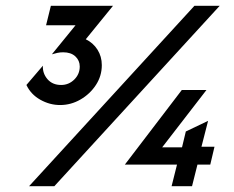

<svg xmlns="http://www.w3.org/2000/svg" viewBox="-20 -645 811 665"><path d="M188.2 -281.2Q152.1 -281.2 119.4 -299.7Q86.8 -318.1 71.5 -350.7L128.5 -417.4Q127.1 -391 144.4 -370.8Q161.8 -350.7 191.7 -350.7Q218.1 -350.7 237.2 -369.4Q256.2 -388.2 256.2 -414.6Q256.2 -435.4 241 -449.7Q225.7 -463.9 198.6 -463.9Q188.2 -463.9 178.5 -461.8Q168.8 -459.7 159.7 -456.9L241.7 -557.6H139.6L156.2 -625H371.5L277.1 -509Q302.8 -496.5 317.7 -472.9Q332.6 -449.3 332.6 -419.4Q332.6 -381.9 312.2 -350.7Q291.7 -319.4 258.7 -300.3Q225.7 -281.2 188.2 -281.2ZM80.6 0 653.5 -625H741L168.1 0ZM574.3 0 593.1 -75H412.5L609.7 -333.3H695.1L541.7 -134.7H610.4L623.6 -189.6L700.7 -226.4L677.8 -136.8H722.9L708.3 -75H663.9L645.1 0Z"/></svg>

Font: Afacad Medium
Style: Italic
Weight: 500
Italic angle: -14°
Designer: Kristian Moeller
Foundry: Dicotype
Version: Version 1.000; ttfautohint (v1.8.4.7-5d5b)